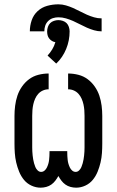

<svg xmlns="http://www.w3.org/2000/svg" viewBox="-20 -860 540 888"><path d="M332 8Q319 8 306 4.5Q293 1 282.5 -6.5Q272 -14 264 -24.5Q256 -35 250 -46Q244 -35 236 -24.5Q228 -14 217.5 -6.5Q207 1 194 4.5Q181 8 168 8Q146 8 125.5 -1.5Q105 -11 91 -28Q77 -45 68.5 -66Q60 -87 55 -108.5Q50 -130 48.5 -152Q47 -174 47 -196V-324Q47 -347 50 -371Q53 -395 60.5 -417.5Q68 -440 82 -460Q96 -480 115 -494Q134 -508 157.5 -514Q181 -520 205 -520V-447Q191 -447 178.5 -441.5Q166 -436 157 -426Q148 -416 142.5 -403.5Q137 -391 134 -377.5Q131 -364 130 -350.5Q129 -337 129 -324V-196Q129 -187 129 -178Q129 -169 129.5 -159.5Q130 -150 131 -141Q132 -132 133.5 -123Q135 -114 137.5 -105Q140 -96 143.5 -87.5Q147 -79 154 -72Q161 -65 170 -65Q179 -65 186 -71Q193 -77 197 -85.5Q201 -94 203.5 -102.5Q206 -111 207 -120Q208 -129 208.5 -138Q209 -147 209 -156V-161H291V-156Q291 -147 291.5 -138Q292 -129 293 -120Q294 -111 296.5 -102.5Q299 -94 303 -85.5Q307 -77 314 -71Q321 -65 330 -65Q339 -65 346 -72Q353 -79 356.5 -87.5Q360 -96 362.5 -105Q365 -114 366.5 -123Q368 -132 369 -141Q370 -150 370.5 -159.5Q371 -169 371 -178Q371 -187 371 -196V-324Q371 -337 370 -350.5Q369 -364 366 -377.5Q363 -391 357.5 -403.5Q352 -416 343 -426Q334 -436 321.5 -441.5Q309 -447 295 -447V-520Q319 -520 342.5 -514Q366 -508 385 -494Q404 -480 418 -460Q432 -440 439.5 -417.5Q447 -395 450 -371Q453 -347 453 -324V-196Q453 -174 451.5 -152Q450 -130 445 -108.5Q440 -87 431.5 -66Q423 -45 409 -28Q395 -11 374.5 -1.5Q354 8 332 8ZM450 -715Q432 -715 415 -720Q398 -725 382 -732Q366 -739 350 -747.5Q334 -756 318 -763Q302 -770 285 -775Q268 -780 250 -780Q237 -780 224.5 -776Q212 -772 202.5 -762.5Q193 -753 189 -740.5Q185 -728 185 -715H118Q118 -741 126.5 -766Q135 -791 154 -808.5Q173 -826 198.5 -833Q224 -840 250 -840Q268 -840 285 -835Q302 -830 318 -823Q334 -816 350 -807.5Q366 -799 382 -792Q398 -785 415 -780Q432 -775 450 -775ZM240 -566 200 -603Q212 -616 221.5 -631.5Q231 -647 236 -665Q228 -666 220.5 -670.5Q213 -675 207.5 -682Q202 -689 200 -697.5Q198 -706 198 -715Q198 -725 201.5 -735.5Q205 -746 212 -753Q219 -760 229.5 -763.5Q240 -767 250 -767Q260 -767 270.5 -763.5Q281 -760 288 -753Q295 -746 298.5 -735.5Q302 -725 302 -715Q302 -694 298 -673.5Q294 -653 286 -633.5Q278 -614 266.5 -597Q255 -580 240 -566Z"/></svg>

Font: Iosevka Custom Medium
Style: Regular
Weight: 500
Monospace: yes
Designer: Belleve Invis
Foundry: Belleve Invis
Version: Version 32.5.0; ttfautohint (v1.8.4)